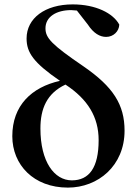

<svg xmlns="http://www.w3.org/2000/svg" viewBox="-20 -839 635 874"><path d="M289 15C427 15 547 -85 547 -244C547 -363 495 -444 360 -537C215 -636 187 -666 187 -710C187 -763 237 -793 304 -793L330 -791L380 -727C406 -687 435 -671 463 -671C497 -671 522 -697 523 -727C495 -779 416 -819 311 -819C185 -819 101 -756 101 -664C101 -600 132 -554 253 -471C124 -442 36 -359 36 -219C36 -89 133 15 289 15ZM278 -454C380 -387 429 -306 429 -201C429 -76 386 -18 307 -18C227 -18 164 -103 164 -254C164 -344 193 -414 278 -454Z"/></svg>

Font: Noto Serif CJK TC
Style: Bold
Weight: 700
Designer: Ryoko NISHIZUKA 西塚涼子 (kana & ideographs); Frank Grießhammer (Latin, Greek & Cyrillic); Wenlong ZHANG 张文龙 (bopomofo); San
Foundry: Adobe
Version: Version 2.001;hotconv 1.1.0;makeotfexe 2.6.0